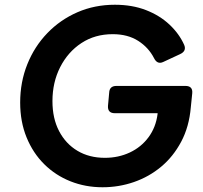

<svg xmlns="http://www.w3.org/2000/svg" viewBox="-20 -777 854 809"><path d="M412 12Q340 12 277 -13Q214 -38 166.5 -85Q119 -132 92 -198Q65 -264 65 -345Q65 -431 95 -506Q125 -581 179.5 -637.5Q234 -694 306.5 -725.5Q379 -757 464 -757Q537 -757 595 -734.5Q653 -712 694 -673.5Q735 -635 756 -588Q767 -562 739 -549L668 -516Q643 -504 629 -532Q606 -577 562 -605Q518 -633 455 -633Q380 -633 323 -595.5Q266 -558 233.5 -494Q201 -430 201 -351Q201 -278 229 -224.5Q257 -171 306.5 -141.5Q356 -112 422 -112Q479 -112 527 -134.5Q575 -157 606 -199Q637 -241 644 -297V-300H464Q433 -300 435 -331L440 -386Q441 -415 471 -415H761Q793 -415 790 -384L784 -325Q777 -243 743.5 -180Q710 -117 659 -74.5Q608 -32 544.5 -10Q481 12 412 12Z"/></svg>

Font: Pitagon Sans Text Bold
Style: Italic
Weight: 700
Italic angle: -8°
Designer: Travis Tran
Foundry: Pitagon
Version: Version 1.001; ttfautohint (v1.8.4.7-5d5b);gftools[0.9.26]